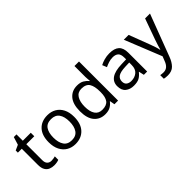

<svg xmlns="http://www.w3.org/2000/svg" viewBox="7 -1579 2639 2639"><g transform="rotate(-45 1326.0 -260.0)"><path d="M264 -62Q284 -62 305 -65.5Q326 -69 339 -73V-6Q325 1 299 5.5Q273 10 249 10Q207 10 171.5 -4.5Q136 -19 114 -55Q92 -91 92 -156V-468H16V-510L93 -545L128 -659H180V-536H335V-468H180V-158Q180 -109 203.5 -85.5Q227 -62 264 -62Z M912 -269Q912 -136 844.5 -63Q777 10 662 10Q591 10 535.5 -22.5Q480 -55 448 -117.5Q416 -180 416 -269Q416 -402 483 -474Q550 -546 665 -546Q738 -546 793.5 -513.5Q849 -481 880.5 -419.5Q912 -358 912 -269ZM507 -269Q507 -174 544.5 -118.5Q582 -63 664 -63Q745 -63 783 -118.5Q821 -174 821 -269Q821 -364 783 -418Q745 -472 663 -472Q581 -472 544 -418Q507 -364 507 -269Z M1241 10Q1141 10 1081 -59.5Q1021 -129 1021 -267Q1021 -405 1081.5 -475.5Q1142 -546 1242 -546Q1304 -546 1343.5 -523Q1383 -500 1408 -467H1414Q1413 -480 1410.5 -505.5Q1408 -531 1408 -546V-760H1496V0H1425L1412 -72H1408Q1384 -38 1344 -14Q1304 10 1241 10ZM1255 -63Q1340 -63 1374.5 -109.5Q1409 -156 1409 -250V-266Q1409 -366 1376 -419.5Q1343 -473 1254 -473Q1183 -473 1147.5 -416.5Q1112 -360 1112 -265Q1112 -169 1147.5 -116Q1183 -63 1255 -63Z M1869 -545Q1967 -545 2014 -502Q2061 -459 2061 -365V0H1997L1980 -76H1976Q1941 -32 1902.5 -11Q1864 10 1796 10Q1723 10 1675 -28.5Q1627 -67 1627 -149Q1627 -229 1690 -272.5Q1753 -316 1884 -320L1975 -323V-355Q1975 -422 1946 -448Q1917 -474 1864 -474Q1822 -474 1784 -461.5Q1746 -449 1713 -433L1686 -499Q1721 -518 1769 -531.5Q1817 -545 1869 -545ZM1895 -259Q1795 -255 1756.5 -227Q1718 -199 1718 -148Q1718 -103 1745.5 -82Q1773 -61 1816 -61Q1884 -61 1929 -98.5Q1974 -136 1974 -214V-262Z M2143 -536H2237L2353 -231Q2368 -191 2380 -154.5Q2392 -118 2398 -85H2402Q2408 -110 2421 -150.5Q2434 -191 2448 -232L2557 -536H2652L2421 74Q2393 150 2348.5 195Q2304 240 2226 240Q2202 240 2184 237.5Q2166 235 2153 232V162Q2164 164 2179.5 166Q2195 168 2212 168Q2258 168 2286.5 142Q2315 116 2331 73L2359 2Z"/></g></svg>

Font: Noto Sans Living
Style: Regular
Weight: 400
Designer: Monotype Design Team
Foundry: Monotype Imaging Inc.
Version: Version 2.013; ttfautohint (v1.8.4.7-5d5b)